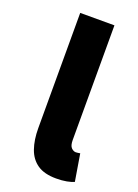

<svg xmlns="http://www.w3.org/2000/svg" viewBox="-130 -709 560 777"><g transform="rotate(20 150.0 -320.5)"><path d="M214 11.3Q163.1 11.3 133.2 -9.2Q103.3 -29.7 90.1 -67.5Q76.9 -105.2 76.9 -155.9V-651.8H224.3V-158.2Q224.3 -133.9 233.6 -124.7Q242.9 -115.6 252.6 -115.6Q257.6 -115.6 261.5 -116.3Q265.3 -116.9 271.3 -117.9L290.5 -1.6Q278.8 3.8 259.1 7.6Q239.5 11.3 214 11.3Z"/></g></svg>

Font: Source Sans 3
Style: Regular
Weight: 200
Designer: Paul D. Hunt
Foundry: Adobe
Version: Version 3.046;hotconv 1.0.118;makeotfexe 2.5.65603